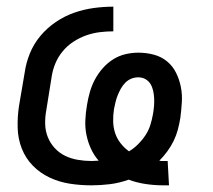

<svg xmlns="http://www.w3.org/2000/svg" viewBox="-20 -548 640 576"><path d="M470 8Q443 8 416.5 4Q390 0 366 -9Q338 1 310 4.5Q282 8 254 8Q221 8 189 3Q157 -2 128.5 -15.5Q100 -29 78.5 -51Q57 -73 45.5 -102Q34 -131 33 -164Q32 -197 37 -230L54 -330Q58 -359 69.5 -387.5Q81 -416 101 -440Q121 -464 147.5 -482Q174 -500 203 -510Q232 -520 261.5 -524Q291 -528 320 -528V-454Q300 -454 279.5 -451.5Q259 -449 239 -442Q219 -435 200.5 -423Q182 -411 168 -394Q154 -377 146 -357.5Q138 -338 135 -318L119 -218Q115 -197 115.5 -176Q116 -155 123.5 -136.5Q131 -118 144.5 -103.5Q158 -89 175.5 -80.5Q193 -72 213.5 -68.5Q234 -65 255 -65Q260 -65 265.5 -65.5Q271 -66 276 -66Q262 -82 253 -101.5Q244 -121 239.5 -142.5Q235 -164 236 -187Q237 -210 241 -233Q244 -252 249.5 -271.5Q255 -291 264.5 -309Q274 -327 288 -343Q302 -359 319.5 -370Q337 -381 356.5 -385.5Q376 -390 395 -390Q419 -390 441.5 -384Q464 -378 481 -364Q498 -350 508 -330Q518 -310 522.5 -287.5Q527 -265 525.5 -241Q524 -217 521 -194Q518 -176 513.5 -159Q509 -142 501 -125.5Q493 -109 482 -94Q471 -79 458 -66Q462 -65 465.5 -65Q469 -65 472 -65Q475 -65 477.5 -65Q480 -65 483 -65L487 8Q483 8 479 8Q475 8 470 8ZM367 -94Q382 -103 394.5 -115.5Q407 -128 416.5 -142.5Q426 -157 431 -173Q436 -189 439 -206Q441 -217 442 -229Q443 -241 442.5 -252.5Q442 -264 439.5 -275.5Q437 -287 431.5 -296Q426 -305 416.5 -310.5Q407 -316 395 -316Q384 -316 374 -312Q364 -308 356 -300Q348 -292 342.5 -282Q337 -272 333 -262Q329 -252 326.5 -241.5Q324 -231 322 -221Q319 -202 319.5 -183.5Q320 -165 325.5 -148.5Q331 -132 342 -118Q353 -104 367 -94Z"/></svg>

Font: Iosevka SS04 Extended
Style: Italic
Weight: 400
Width: 7
Italic angle: -9°
Monospace: yes
Designer: Belleve Invis
Foundry: Belleve Invis
Version: Version 19.0.0; ttfautohint (v1.8.4)